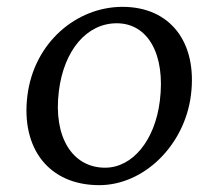

<svg xmlns="http://www.w3.org/2000/svg" viewBox="-20 -532 613 561"><path d="M270 9C401 9 520 -108 538 -255C557 -409 477 -512 338 -512C203 -512 79 -407 60 -252C41 -98 123 9 270 9ZM152 -266C167 -386 234 -464 321 -464C413 -464 464 -372 447 -237C433 -123 368 -42 287 -42C192 -42 135 -131 152 -266Z"/></svg>

Font: TPK Tissa Web
Style: Italic
Weight: 400
Italic angle: -7°
Designer: Jacques Le Bailly, Suppakit Chalermlarp | Katatrad Co.,Ltd.
Foundry: Jacques Le Bailly, Cadson Demak Co.,Ltd.
Version: Version 5.000;Glyphs 3.1.2 (3151)